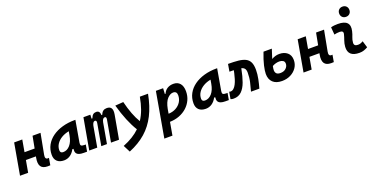

<svg xmlns="http://www.w3.org/2000/svg" viewBox="-18 -1754 5895 2983"><g transform="rotate(-20 2929.5 -262.5)"><path d="M28.3 0 119.6 -517.6H253.9L219.2 -319.8H386.2L423.8 -517.6H555.7L491.2 -176.8Q477.5 -106 528.3 -106Q536.6 -106 545.9 -107.4L525.9 8.3Q507.8 9.8 483.9 9.8Q402.8 9.8 372.1 -36.1Q341.3 -82 359.4 -178.2L363.3 -198.2H197.8L162.6 0Z M754.9 10.3Q681.6 10.3 641.6 -27.8Q601.6 -65.9 601.6 -135.3Q601.6 -223.1 640.6 -294.7Q679.7 -366.2 750.2 -417Q820.8 -467.8 915.5 -495.1Q1010.3 -522.5 1121.6 -522.5H1133.8L1071.8 -166.5Q1065.9 -132.3 1078.6 -119.6Q1091.3 -106.9 1131.3 -106.9H1154.8L1135.3 4.9H1082Q1032.2 4.9 1004.4 -5.1Q976.6 -15.1 964.6 -31.7Q952.6 -48.3 950.7 -68.6Q948.7 -88.9 951.2 -109.4H933.1Q903.3 -51.8 857.4 -20.8Q811.5 10.3 754.9 10.3ZM786.6 -115.2Q850.6 -115.2 899.2 -170.2Q947.8 -225.1 965.3 -325.7L976.6 -390.6Q907.2 -377.9 853 -345.5Q798.8 -313 767.8 -265.9Q736.8 -218.8 736.8 -162.1Q736.8 -115.2 786.6 -115.2Z M1379.4 -517.6 1376 -453.1H1390.1Q1404.8 -493.2 1425.5 -510.3Q1446.3 -527.3 1478.5 -527.3Q1537.1 -527.3 1539.6 -453.1H1553.2Q1568.8 -493.7 1593 -510.5Q1617.2 -527.3 1653.8 -527.3Q1759.3 -527.3 1734.9 -390.6L1665 0H1532.7L1596.7 -359.4Q1604.5 -404.3 1576.2 -404.3Q1539.6 -404.3 1525.9 -340.8L1465.8 0H1372.1L1435.5 -359.4Q1443.4 -404.3 1412.1 -404.3Q1379.4 -404.3 1364.7 -339.8L1305.2 0H1172.9L1265.1 -517.6Z M1759.3 230.5 1700.7 115.7Q1874.5 46.9 1981.4 -57.1Q1926.3 -146 1879.2 -260.5Q1832 -375 1792 -517.6L1927.2 -527.3Q1982.9 -299.3 2067.4 -160.6Q2115.2 -232.9 2147 -321.3Q2178.7 -409.7 2197.8 -517.6H2333Q2295.9 -322.8 2223.6 -179.9Q2151.4 -37.1 2037.4 63Q1923.3 163.1 1759.3 230.5Z M2466.8 224.6H2332.5L2462.9 -517.6H2582.5L2577.1 -424.3H2589.8Q2609.4 -473.6 2652.6 -500.5Q2695.8 -527.3 2753.9 -527.3Q2823.7 -527.3 2862.3 -481.7Q2900.9 -436 2900.9 -351.6Q2900.9 -275.4 2871.1 -210.4Q2841.3 -145.5 2787.6 -96.7Q2733.9 -47.9 2661.6 -20Q2589.4 7.8 2504.4 9.8ZM2526.9 -115.7Q2595.2 -117.7 2649.2 -146.7Q2703.1 -175.8 2734.4 -224.6Q2765.6 -273.4 2765.6 -335Q2765.6 -401.9 2704.1 -401.9Q2655.3 -401.9 2608.2 -351.6Q2561 -301.3 2539.6 -189.9Z M3098.6 10.3Q3025.4 10.3 2985.4 -27.8Q2945.3 -65.9 2945.3 -135.3Q2945.3 -223.1 2984.4 -294.7Q3023.4 -366.2 3094 -417Q3164.6 -467.8 3259.3 -495.1Q3354 -522.5 3465.3 -522.5H3477.5L3415.5 -166.5Q3409.7 -132.3 3422.4 -119.6Q3435.1 -106.9 3475.1 -106.9H3498.5L3479 4.9H3425.8Q3376 4.9 3348.1 -5.1Q3320.3 -15.1 3308.3 -31.7Q3296.4 -48.3 3294.4 -68.6Q3292.5 -88.9 3294.9 -109.4H3276.9Q3247.1 -51.8 3201.2 -20.8Q3155.3 10.3 3098.6 10.3ZM3130.4 -115.2Q3194.3 -115.2 3242.9 -170.2Q3291.5 -225.1 3309.1 -325.7L3320.3 -390.6Q3251 -377.9 3196.8 -345.5Q3142.6 -313 3111.6 -265.9Q3080.6 -218.8 3080.6 -162.1Q3080.6 -115.2 3130.4 -115.2Z M3847.2 0Q3866.7 -70.8 3883.5 -141.1Q3900.4 -211.4 3900.4 -295.4Q3900.4 -340.3 3883.3 -362.8Q3866.2 -385.3 3830.1 -394L3828.1 -383.8Q3805.7 -266.6 3773.7 -178Q3741.7 -89.4 3690.4 -39.8Q3639.2 9.8 3559.6 9.8Q3544.4 9.8 3532 7.6Q3519.5 5.4 3508.3 0L3528.8 -116.2Q3535.6 -114.3 3538.3 -112.5Q3541 -110.8 3549.3 -110.8Q3579.6 -110.8 3603.3 -132.1Q3627 -153.3 3645.3 -189.2Q3663.6 -225.1 3677.2 -269.3Q3690.9 -313.5 3700.7 -358.9L3710.4 -404.8Q3701.2 -405.3 3690.9 -405.5Q3680.7 -405.8 3669.9 -405.8Q3662.6 -405.8 3654.8 -406Q3647 -406.2 3638.7 -406.2L3659.2 -527.3Q3755.9 -527.3 3827.1 -520Q3898.4 -512.7 3944.8 -489.5Q3991.2 -466.3 4013.9 -419.7Q4036.6 -373 4036.6 -293.9Q4036.6 -222.7 4020.5 -143.6Q4004.4 -64.5 3985.4 0Z M4359.9 9.8Q4261.7 9.8 4209.5 -40.5Q4157.2 -90.8 4157.2 -179.2Q4157.2 -229 4176.5 -314Q4195.8 -398.9 4242.2 -517.6H4379.9Q4349.6 -429.7 4330.6 -364.7Q4358.9 -380.9 4390.6 -390.9Q4422.4 -400.9 4459 -400.9Q4539.1 -400.9 4590.1 -358.2Q4641.1 -315.4 4641.1 -235.8Q4641.1 -166 4603.8 -110.4Q4566.4 -54.7 4502.9 -22.5Q4439.5 9.8 4359.9 9.8ZM4302.7 -258.8Q4293.5 -216.3 4293.5 -191.9Q4293.5 -156.7 4313.2 -136.2Q4333 -115.7 4377.4 -115.7Q4436.5 -115.7 4470.7 -148.7Q4504.9 -181.6 4504.9 -224.6Q4504.9 -259.8 4480.2 -275.4Q4455.6 -291 4419.4 -291Q4391.1 -291 4361.6 -283.2Q4332 -275.4 4302.7 -258.8Z M4715.8 0 4807.1 -517.6H4941.4L4906.7 -319.8H5073.7L5111.3 -517.6H5243.2L5178.7 -176.8Q5165 -106 5215.8 -106Q5224.1 -106 5233.4 -107.4L5213.4 8.3Q5195.3 9.8 5171.4 9.8Q5090.3 9.8 5059.6 -36.1Q5028.8 -82 5046.9 -178.2L5050.8 -198.2H4885.3L4850.1 0Z M5745.1 -142.6 5778.8 -31.2Q5749 -14.2 5715.8 -2.2Q5682.6 9.8 5639.6 9.8Q5450.2 9.8 5460.4 -153.3Q5463.9 -205.6 5481.4 -253.9Q5499 -302.2 5509.8 -345.2Q5524.9 -401.9 5458 -401.9Q5411.6 -401.9 5368.7 -390.6L5358.4 -513.7Q5387.2 -522 5416 -524.7Q5444.8 -527.3 5473.6 -527.3Q5689 -527.3 5644.5 -345.2Q5633.3 -297.4 5616.7 -258.3Q5600.1 -219.2 5596.7 -172.4Q5592.8 -115.7 5658.7 -115.7Q5683.1 -115.7 5701.4 -121.8Q5719.7 -127.9 5745.1 -142.6ZM5633.8 -587.4Q5596.2 -587.4 5572.8 -610.8Q5549.3 -634.3 5549.3 -671.9Q5549.3 -709.5 5572.8 -732.9Q5596.2 -756.3 5633.8 -756.3Q5671.4 -756.3 5694.8 -732.9Q5718.3 -709.5 5718.3 -671.9Q5718.3 -634.3 5694.8 -610.8Q5671.4 -587.4 5633.8 -587.4Z"/></g></svg>

Font: Cascadia Mono
Style: Bold Italic
Weight: 700
Italic angle: -10°
Monospace: yes
Designer: Aaron Bell
Foundry: Saja Typeworks
Version: Version 2404.023; ttfautohint (v1.8.4)